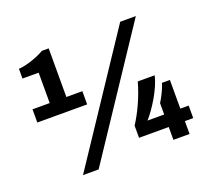

<svg xmlns="http://www.w3.org/2000/svg" viewBox="-119 -863 1172 1039"><g transform="rotate(-20 467.0 -343.5)"><path d="M192 12H282L755 -699H665ZM57 -340H344V-416H252V-696H213C172 -672 108 -650 63 -647V-591H156V-416H57ZM717 0H810V-74H858V-146H810V-311H764C756 -280 733 -237 717 -211V-146H621C662 -191 727 -293 741 -363H644C620 -278 583 -201 546 -144V-74H717Z"/></g></svg>

Font: Archivo ExtraBold
Style: Regular
Weight: 800
Designer: Hector Gatti
Foundry: Omnibus-Type
Version: Version 2.001